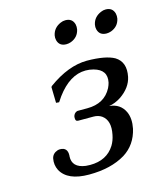

<svg xmlns="http://www.w3.org/2000/svg" viewBox="-98 -695 667 779"><g transform="rotate(-15 235.5 -305.0)"><path d="M275.4 -401.9Q209 -401.9 153.3 -326.7Q145.5 -315.9 138.7 -305.2L126 -306.2L124.5 -373L127.9 -377Q212.4 -438.5 290.5 -439Q369.6 -438.5 405.8 -418Q447.8 -392.1 435.5 -332Q426.3 -289.1 381.8 -258.3Q356.4 -241.7 330.6 -237.8Q377 -233.9 395.5 -194.3Q408.7 -165 400.4 -124Q385.7 -59.6 333.5 -26.9Q272.9 9.8 180.7 9.8Q90.8 9.8 63 -41.5Q51.3 -64.9 56.2 -90.8Q60.5 -111.3 82.5 -118.7Q87.9 -120.1 92.3 -120.1Q124.5 -120.1 123 -85.4Q123 -83.5 122.6 -83Q119.6 -35.2 176.8 -27.8Q185.5 -26.9 194.8 -26.9Q265.1 -26.9 297.9 -79.6Q309.1 -98.1 313.5 -121.1Q325.7 -179.2 292.5 -203.1Q277.8 -212.9 258.3 -212.9H194.3Q181.6 -212.9 183.1 -229Q183.6 -231 183.1 -231.9Q186 -246.6 199.2 -251.5Q201.2 -252 202.6 -252H242.7Q315.4 -252 345.2 -309.1Q350.6 -320.3 353 -330.1Q364.3 -382.3 308.1 -397.5Q292 -401.9 275.4 -401.9ZM191.4 -571.8Q197.8 -602.5 228.5 -615.7Q238.3 -620.1 249 -620.1Q277.8 -620.1 285.2 -593.3Q287.6 -582.5 285.6 -571.8Q278.8 -540 247.6 -528.3Q237.8 -524.9 228.5 -524.9Q198.7 -524.9 191.9 -551.8Q189.5 -561.5 191.4 -571.8ZM360.4 -571.8Q366.7 -602.5 397.9 -615.7Q407.7 -620.1 418 -620.1Q446.8 -620.1 454.1 -593.3Q456.5 -582.5 454.6 -571.8Q447.8 -540 416.5 -528.3Q406.7 -524.9 397.5 -524.9Q367.7 -524.9 360.8 -551.8Q358.4 -561.5 360.4 -571.8Z"/></g></svg>

Font: Linux Biolinum Slanted O
Style: Slanted
Weight: 400
Designer: Philipp H. Poll
Foundry: Philipp H. Poll
Version: Version 1.0.4